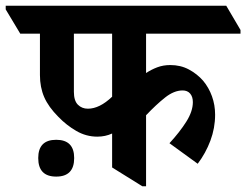

<svg xmlns="http://www.w3.org/2000/svg" viewBox="-78 -645 863 673"><path d="M263 -166Q224 -166 189.5 -186Q155 -206 127 -235Q92 -270 77 -304.5Q62 -339 62 -382V-527H-7L-58 -612V-625H715L765 -540V-527H434V-389Q452 -401 473 -409Q494 -417 519 -417Q555 -417 584 -401.5Q613 -386 634 -362Q654 -338 665 -307.5Q676 -277 676 -243Q676 -196 659.5 -152Q643 -108 615 -71L516 -143Q552 -182 575 -218.5Q598 -255 598 -287Q598 -306 588.5 -317Q579 -328 562 -328Q532 -328 500.5 -303Q469 -278 434 -241V8H421L315 -58V-177Q291 -166 263 -166ZM181 -323Q181 -292 195 -278Q209 -264 230 -264Q271 -264 315 -306V-527H181ZM119 -26Q56 -26 56 -91Q56 -155 119 -155Q182 -155 182 -91Q182 -26 119 -26Z"/></svg>

Font: Noto Serif Devanagari SemiCondensed
Style: Bold
Weight: 700
Width: 4
Designer: Universal Thirst, Indian Type Foundry and the Monotype Design Team
Foundry: Monotype Imaging Inc.
Version: Version 2.004; ttfautohint (v1.8.4.7-5d5b)